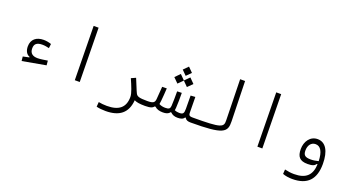

<svg xmlns="http://www.w3.org/2000/svg" viewBox="-59 -1392 4220 2316"><g transform="rotate(20 2051.0 -234.5)"><path d="M168.9 2 470.2 -52.2 464.8 -110.8C423.8 -104.5 373 -95.7 337.9 -95.7C277.3 -95.7 236.8 -120.6 236.8 -185.5C236.8 -242.2 266.1 -269 338.9 -269C369.1 -269 398.9 -262.7 425.3 -256.8L431.6 -312C403.3 -322.3 367.2 -329.1 333.5 -329.1C240.2 -329.1 178.7 -280.8 178.7 -190.4C178.7 -135.3 200.2 -92.8 242.2 -78.1V-70.8L163.1 -54.2Z M851.1 0H914.6L904.3 -693.4H840.8Z M1613.3 -20C1640.1 -5.9 1679.7 2 1752 2C1775.4 2 1791 -5.9 1791 -33.2C1791 -56.2 1782.2 -63 1757.8 -63C1649.4 -63 1625.5 -74.2 1609.4 -106C1589.8 -145 1573.7 -193.8 1536.1 -280.3L1478 -254.4C1515.1 -169.9 1550.3 -87.4 1550.3 -40C1550.3 97.2 1472.2 159.2 1319.8 159.2C1275.9 159.2 1249.5 155.3 1212.9 148.9L1208 210C1241.7 218.3 1280.3 222.7 1325.7 222.7C1500 222.7 1600.1 148.4 1613.3 -20Z M1981 2C2019 2 2051.8 -5.9 2068.8 -32.7H2078.1C2099.6 -9.3 2131.3 2 2168 2C2204.6 2 2238.3 -3.9 2255.4 -32.7H2263.2C2277.8 -5.4 2302.2 2 2337.9 2C2361.3 2 2377 -4.9 2377 -34.2C2377 -52.2 2368.7 -63 2343.8 -63C2288.6 -63 2288.6 -76.2 2288.6 -131.8V-133.3C2288.6 -182.6 2288.6 -239.3 2286.6 -307.6L2227.1 -303.7C2228.5 -236.8 2228.5 -187.5 2228.5 -134.8C2228.5 -75.2 2218.8 -60.1 2168.5 -60.1C2149.9 -60.1 2128.9 -63.5 2108.9 -72.3C2110.8 -83.5 2112.3 -94.7 2112.8 -105C2116.7 -157.7 2117.2 -232.9 2116.2 -297.9L2057.1 -295.9C2057.1 -228 2057.1 -152.8 2053.7 -107.9C2050.8 -71.8 2037.1 -60.1 1989.3 -60.1C1962.9 -60.1 1932.1 -65.4 1909.2 -79.1C1911.6 -92.3 1913.6 -107.9 1915.5 -125C1920.9 -179.7 1924.3 -229 1927.7 -286.6L1868.7 -285.6C1864.7 -225.6 1861.3 -180.7 1856.4 -124C1852.1 -79.1 1836.4 -63 1757.8 -63L1752.9 2C1826.7 2 1849.6 -12.2 1865.7 -32.7H1875.5C1901.9 -7.3 1939 2 1981 2ZM2149.9 -384.8 2211.4 -446.3 2149.9 -508.3 2088.9 -446.8 2027.8 -508.3 1966.3 -446.3 2027.8 -384.8 2088.9 -445.8ZM2089.8 -506.8 2148.9 -565.9 2089.8 -625.5 2030.8 -565.9Z M2337.9 2C2758.3 2 2801.8 -39.1 2797.9 -180.7L2784.7 -693.4H2721.2L2732.9 -169.4C2734.9 -81.1 2711.9 -63 2343.8 -63C2324.2 -63 2310.5 -56.2 2310.5 -31.2C2310.5 -8.8 2318.8 2 2337.9 2Z M3194.8 0H3258.3L3248 -693.4H3184.6Z M3722.2 223.1C3917 223.1 4008.8 123 4008.8 -72.8C4008.8 -240.2 3950.2 -334.5 3848.6 -334.5C3753.4 -334.5 3696.3 -249.5 3696.3 -152.8C3696.3 -56.2 3731.9 -10.3 3834 -10.3C3900.9 -10.3 3924.3 -25.9 3939.5 -48.3L3949.7 -48.8C3943.8 91.8 3875 159.7 3723.6 159.7C3681.2 159.7 3646 154.8 3602.5 144.5L3598.6 202.6C3633.8 216.8 3679.7 223.1 3722.2 223.1ZM3949.7 -88.9C3918.5 -81.1 3887.2 -74.7 3852.1 -74.7C3777.3 -74.7 3754.9 -96.7 3754.9 -156.2C3754.9 -218.8 3787.6 -269 3845.7 -269C3910.2 -269 3946.3 -207 3949.7 -88.9Z"/></g></svg>

Font: Cascadia Mono NF Light
Style: Regular
Weight: 300
Monospace: yes
Designer: Aaron Bell
Foundry: Saja Typeworks
Version: Version 2404.023